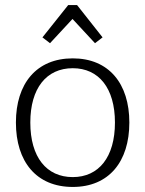

<svg xmlns="http://www.w3.org/2000/svg" viewBox="-20 -729 575 760"><path d="M178 -558 267 -654 356 -558 386 -581 285 -709H250L148 -581ZM268 11C411 11 492 -89 492 -244C492 -398 411 -498 268 -498C124 -498 43 -398 43 -244C43 -89 124 11 268 11ZM268 -28C164 -28 100 -107 100 -244C100 -380 164 -459 268 -459C371 -459 435 -380 435 -244C435 -107 371 -28 268 -28Z"/></svg>

Font: Maitree Light
Style: Regular
Weight: 300
Designer: CadsonDemak Team
Foundry: CadsonDemak
Version: Version 1.000;PS 001.000;hotconv 1.0.88;makeotf.lib2.5.64775